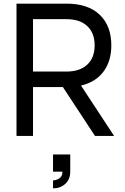

<svg xmlns="http://www.w3.org/2000/svg" viewBox="-20 -740 681 1045"><path d="M497.1 0 322.3 -266.1H159.7V0H69.8V-720.2H342.3Q459 -720.2 522.5 -659.9Q585.9 -599.6 585.9 -493.2Q585.9 -407.2 543.2 -350.1Q500.5 -293 420.9 -274.4L601.1 0ZM159.7 -635.7V-350.6H341.8Q414.6 -350.6 454.8 -388.2Q495.1 -425.8 495.1 -493.2Q495.1 -560.5 454.8 -598.1Q414.6 -635.7 341.8 -635.7ZM268.6 241.7Q286.6 241.7 303 230.7Q319.3 219.7 319.3 198.2V194.3H268.6V100.6H362.3V194.3Q362.3 236.3 335.2 260.7Q308.1 285.2 268.6 285.2Z"/></svg>

Font: Vela Sans Med
Style: Regular
Weight: 500
Designer: Principal design: Mikhail Sharanda - project Manrope.
Design modification: Ravid Balaliev
Foundry: Mikhail Sharanda
Version: Version 1.001